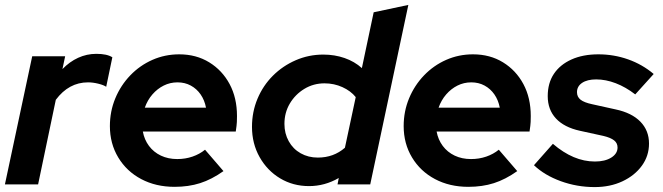

<svg xmlns="http://www.w3.org/2000/svg" viewBox="-23 -750 2696 781"><path d="M-3 0 108 -521H242L231 -469Q260 -499 295 -515Q330 -531 369 -531Q412 -531 434 -517L409 -397Q399 -404 377 -409.5Q355 -415 335 -415Q257 -415 204 -344L132 0Z M687 10Q611 10 551.5 -21.5Q492 -53 458 -109.5Q424 -166 424 -237Q424 -297 446 -350Q468 -403 507 -443.5Q546 -484 597 -506.5Q648 -529 706 -529Q775 -529 828 -496.5Q881 -464 911 -408Q941 -352 941 -278Q941 -267 940.5 -254Q940 -241 936 -215H558Q564 -182 583 -156.5Q602 -131 631.5 -117Q661 -103 698 -103Q731 -103 760 -113Q789 -123 811 -141L886 -54Q838 -20 791 -5Q744 10 687 10ZM566 -312H815Q809 -343 793 -366Q777 -389 753 -402Q729 -415 699 -415Q669 -415 643 -402Q617 -389 597 -366Q577 -343 566 -312Z M1234 7Q1169 7 1116.5 -24.5Q1064 -56 1033 -111Q1002 -166 1002 -234Q1002 -295 1024.5 -348.5Q1047 -402 1087 -442Q1127 -482 1180 -505Q1233 -528 1292 -528Q1338 -528 1378.5 -514Q1419 -500 1449 -473L1497 -700L1638 -730L1483 0H1350L1355 -26Q1298 7 1234 7ZM1270 -109Q1302 -109 1329.5 -119Q1357 -129 1380 -149L1424 -355Q1404 -380 1370 -395.5Q1336 -411 1297 -411Q1252 -411 1215 -388.5Q1178 -366 1156 -329Q1134 -292 1134 -246Q1134 -207 1151.5 -175.5Q1169 -144 1200 -126.5Q1231 -109 1270 -109Z M1882 10Q1806 10 1746.5 -21.5Q1687 -53 1653 -109.5Q1619 -166 1619 -237Q1619 -297 1641 -350Q1663 -403 1702 -443.5Q1741 -484 1792 -506.5Q1843 -529 1901 -529Q1970 -529 2023 -496.5Q2076 -464 2106 -408Q2136 -352 2136 -278Q2136 -267 2135.5 -254Q2135 -241 2131 -215H1753Q1759 -182 1778 -156.5Q1797 -131 1826.5 -117Q1856 -103 1893 -103Q1926 -103 1955 -113Q1984 -123 2006 -141L2081 -54Q2033 -20 1986 -5Q1939 10 1882 10ZM1761 -312H2010Q2004 -343 1988 -366Q1972 -389 1948 -402Q1924 -415 1894 -415Q1864 -415 1838 -402Q1812 -389 1792 -366Q1772 -343 1761 -312Z M2396 11Q2324 11 2258 -13Q2192 -37 2149 -78L2226 -165Q2268 -129 2310.5 -111Q2353 -93 2397 -93Q2438 -93 2463.5 -109Q2489 -125 2489 -150Q2489 -168 2475 -179Q2461 -190 2432 -197L2336 -218Q2272 -232 2238.5 -268Q2205 -304 2205 -359Q2205 -412 2230 -449.5Q2255 -487 2301.5 -508Q2348 -529 2411 -529Q2474 -529 2532 -508.5Q2590 -488 2636 -449L2561 -366Q2522 -396 2481.5 -411.5Q2441 -427 2402 -427Q2366 -427 2345 -413Q2324 -399 2324 -375Q2324 -356 2338.5 -344.5Q2353 -333 2386 -326L2481 -305Q2547 -291 2582 -255Q2617 -219 2617 -166Q2617 -116 2588 -76Q2559 -36 2509 -12.5Q2459 11 2396 11Z"/></svg>

Font: Red Hat Display ExtraBold
Style: Italic
Weight: 800
Italic angle: -12°
Designer: Pentagram, MCKL
Foundry: Pentagram, MCKL
Version: Version 1.023